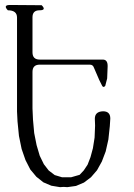

<svg xmlns="http://www.w3.org/2000/svg" viewBox="-20 -774 540 776"><path d="M148.4 -752.9Q168.9 -732.4 139.6 -732.4Q111.3 -732.4 111.3 -704.1V-562.5Q111.3 -533.2 140.6 -533.2H395.5Q416 -533.2 415 -504.9L413.1 -457L405.3 -426.8Q397.5 -418 392.6 -427.7L380.9 -451.2L359.4 -501Q355.5 -512.7 342.8 -512.7H140.6Q111.3 -512.7 111.3 -483.4V-335.9L113.3 -291L118.2 -236.3L127.9 -187.5L140.6 -144.5L157.2 -110.4L176.8 -85L201.2 -66.4L230.5 -57.6H267.6L301.8 -67.4L318.4 -85L334 -108.4L345.7 -138.7L355.5 -174.8L362.3 -217.8L364.3 -266.6L363.3 -293.9Q363.3 -323.2 396.5 -324.2Q425.8 -324.2 425.8 -294.9L423.8 -263.7L418 -210L407.2 -162.1L391.6 -121.1L372.1 -85.9L347.7 -57.6L319.3 -36.1L287.1 -22.5L252 -17.6L237.3 -18.6L222.7 -17.6L187.5 -23.4L155.3 -37.1L127 -59.6L102.5 -88.9L83 -127L67.4 -171.9L56.6 -224.6L50.8 -283.2L48.8 -323.2V-703.1Q48.8 -732.4 11.7 -732.4Q-8.8 -753.9 20.5 -753.9Z"/></svg>

Font: B2 Hana
Style: Regular
Weight: 500
Version: 2020-08-05; (max)